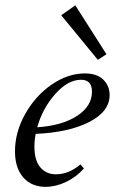

<svg xmlns="http://www.w3.org/2000/svg" viewBox="-20 -707 441 738"><path d="M356 -477.1 215.3 -648.4 269.5 -686.5 389.2 -498.5ZM155.3 11.2Q101.1 11.2 69.3 -25.1Q37.6 -61.5 37.6 -125.5Q37.6 -198.7 76.7 -268.6Q115.7 -338.4 178.2 -381.6Q240.7 -424.8 306.2 -424.8Q352.5 -424.8 377 -400.9Q401.4 -377 401.4 -341.8Q401.4 -278.3 322.8 -238Q244.1 -197.8 117.2 -192.4Q112.3 -168.5 112.3 -143.6Q112.3 -90.3 135 -63.7Q157.7 -37.1 194.8 -37.1Q244.6 -37.1 289.1 -75.2L302.7 -59.6Q273.9 -26.9 234.1 -7.8Q194.3 11.2 155.3 11.2ZM291.5 -400.4Q241.2 -400.4 192.6 -345.9Q144 -291.5 123 -217.8Q218.8 -224.1 276.1 -261.5Q333.5 -298.8 333.5 -354.5Q333.5 -400.4 291.5 -400.4Z"/></svg>

Font: Elstob 18pt
Style: Italic
Weight: 400
Italic angle: -20°
Designer: Peter S. Baker
Version: Version 1.015